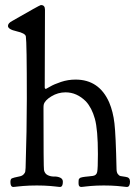

<svg xmlns="http://www.w3.org/2000/svg" viewBox="-20 -739 554 765"><path d="M293 -7.8V-14.6Q293 -19.5 293.5 -22.5Q293.9 -25.4 296.4 -27.8Q298.8 -30.3 301.3 -31.2Q303.7 -32.2 309.1 -33.2Q314.5 -34.2 318.8 -34.7Q323.2 -35.2 332.5 -36.1Q341.8 -37.1 349.6 -38.1Q364.3 -40 367.2 -53.7Q370.1 -67.4 370.1 -125Q370.1 -222.7 357.9 -266.1Q345.7 -309.6 322.3 -335Q286.1 -371.1 241.2 -371.1Q210.9 -371.1 184.6 -355Q158.2 -338.9 154.3 -322.3Q153.3 -318.4 153.3 -308.6Q153.3 -68.4 155.3 -61.5Q158.2 -46.9 170.4 -41Q182.6 -35.2 195.8 -35.6Q209 -36.1 219.7 -31.2Q230.5 -26.4 230.5 -14.6Q230.5 5.9 218.8 5.9Q217.8 5.9 212.9 5.4Q208 4.9 199.2 3.9Q190.4 2.9 179.7 2Q168.9 1 154.8 0.5Q140.6 0 127 0Q112.3 0 98.1 0.5Q84 1 72.8 2Q61.5 2.9 52.7 3.9Q43.9 4.9 39.1 5.4Q34.2 5.9 33.2 5.9Q21.5 5.9 21.5 -13.7Q21.5 -25.4 27.3 -28.3Q33.2 -31.2 57.6 -36.1Q68.4 -38.1 74.2 -44.4Q80.1 -50.8 80.6 -55.2Q81.1 -59.6 82 -70.3Q86.9 -221.7 86.9 -344.7V-348.6Q86.9 -570.3 83 -593.8Q81.1 -606.4 46.4 -614.3Q11.7 -622.1 11.7 -635.7Q11.7 -646.5 28.3 -655.3Q138.7 -718.8 142.6 -718.8H143.6Q159.2 -718.8 159.2 -700.2L158.2 -391.6Q158.2 -384.8 163.1 -384.8Q164.1 -384.8 179.7 -394Q195.3 -403.3 223.1 -412.6Q251 -421.9 281.2 -421.9Q375 -421.9 415 -331.1Q430.7 -293.9 436 -247.6Q441.4 -201.2 444.3 -66.4Q444.3 -52.7 449.2 -45.9Q454.1 -39.1 460 -37.6Q465.8 -36.1 481.4 -34.2Q498 -32.2 498 -15.6Q498 5.9 485.4 5.9Q484.4 5.9 479.5 5.4Q474.6 4.9 465.8 3.9Q457 2.9 446.8 2Q436.5 1 421.9 0.5Q407.2 0 393.6 0Q379.9 0 366.2 0.5Q352.5 1 341.8 2Q331.1 2.9 322.8 3.9Q314.5 4.9 309.6 5.4Q304.7 5.9 303.7 5.9Q293 5.9 293 -7.8Z"/></svg>

Font: Goudy Bookletter 1911
Style: Regular
Weight: 400
Version: Version 2010.07.03